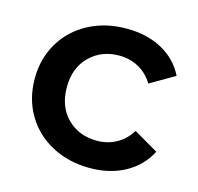

<svg xmlns="http://www.w3.org/2000/svg" viewBox="-85 -630 752 728"><g transform="rotate(15 290.5 -266.5)"><path d="M38 -267Q38 -346 75 -408Q112 -470 177.5 -505Q243 -540 327 -540Q406 -540 465.5 -508Q525 -476 555 -416L459 -360Q436 -397 401.5 -415.5Q367 -434 326 -434Q256 -434 210 -388.5Q164 -343 164 -267Q164 -191 209.5 -145.5Q255 -100 326 -100Q367 -100 401.5 -118.5Q436 -137 459 -174L555 -118Q524 -58 464.5 -25.5Q405 7 327 7Q244 7 178 -28Q112 -63 75 -125.5Q38 -188 38 -267Z"/></g></svg>

Font: APTA Sans SemiBold
Style: Bold
Weight: 600
Version: Version 7.200